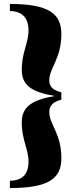

<svg xmlns="http://www.w3.org/2000/svg" viewBox="-20 -800 383 970"><path d="M30 150C229.5 150 290 100 290 -1C290 -126 229 -171 229 -234C229 -275 259.5 -287 290 -297V-333C259.5 -343 229 -353 229 -394C229 -457 290 -503 290 -628C290 -729 229.5 -780 30 -780V-744C92 -744 124 -709 124 -646C124 -582 90 -536 90 -448C90 -371.5 135.5 -335.5 256.5 -315C135.5 -294 90 -257.5 90 -181C90 -93 124 -47 124 17C124 80 92 113 30 113Z"/></svg>

Font: Bodoni* 06
Style: Bold
Weight: 700
Version: Version 2.2